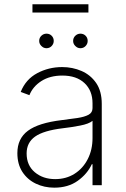

<svg xmlns="http://www.w3.org/2000/svg" viewBox="-20 -868 589 900"><path d="M234.4 11.7Q187.5 11.7 148.1 -7.1Q108.7 -25.9 85 -62.1Q61.4 -98.4 61.4 -150.2Q61.4 -218.4 111 -255.1Q160.5 -291.9 269.5 -305Q311.1 -310 343.8 -315Q376.4 -320 395.1 -330.1Q413.7 -340.2 413.7 -361.2V-383.9Q413.7 -443.2 376.1 -478.5Q338.4 -513.8 272.4 -513.8Q214.1 -513.8 174 -488.1Q133.9 -462.4 117.9 -421.9L77.1 -437.1Q100.5 -496.1 154.3 -524.9Q208.1 -553.6 271.3 -553.6Q320 -553.6 362.2 -535.3Q404.5 -517 430.8 -478.9Q457 -440.7 457 -381V0H413.7V-98.4H410.5Q389.2 -52.6 344.3 -20.4Q299.4 11.7 234.4 11.7ZM238.6 -28.4Q289.8 -28.4 329.4 -53.4Q369 -78.5 391.3 -122.2Q413.7 -165.8 413.7 -221.2V-301.5Q396.7 -287.3 355.3 -279.3Q313.9 -271.3 273.8 -266.7Q184.3 -256 144.5 -227.8Q104.8 -199.6 104.8 -148.8Q104.8 -93 143.1 -60.7Q181.5 -28.4 238.6 -28.4ZM197.8 -642Q184.3 -642 174 -652.3Q163.7 -662.6 163.7 -676.1Q163.7 -690.7 174 -700.5Q184.3 -710.2 197.8 -710.2Q212.4 -710.2 222.1 -700.5Q231.9 -690.7 231.9 -676.1Q231.9 -662.6 222.1 -652.3Q212.4 -642 197.8 -642ZM356.9 -642Q343.4 -642 333.1 -652.3Q322.8 -662.6 322.8 -676.1Q322.8 -690.7 333.1 -700.5Q343.4 -710.2 356.9 -710.2Q371.4 -710.2 381.2 -700.5Q391 -690.7 391 -676.1Q391 -662.6 381.2 -652.3Q371.4 -642 356.9 -642ZM394.5 -848V-809.3H132.1V-848Z"/></svg>

Font: Inter Extra Light BETA
Style: Regular
Weight: 200
Designer: Rasmus Andersson
Foundry: rsms
Version: Version 3.011;git-f93a4a705